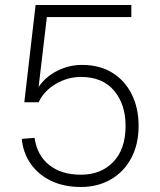

<svg xmlns="http://www.w3.org/2000/svg" viewBox="-20 -730 640 766"><path d="M303 16Q235 16 184 -8.5Q133 -33 102.5 -76.5Q72 -120 67 -176L118 -180Q128 -110 176.5 -71.5Q225 -33 303 -33Q383 -33 432 -84Q481 -135 481 -228Q481 -314 435 -368.5Q389 -423 303 -423Q250 -423 203 -395.5Q156 -368 134 -322H77L122 -710H504V-662H167L134 -383Q162 -424 208.5 -447.5Q255 -471 307 -471Q378 -471 428.5 -439.5Q479 -408 506 -353Q533 -298 533 -228Q533 -154 503.5 -99Q474 -44 422 -14Q370 16 303 16Z"/></svg>

Font: Geist Mono UltraLight
Style: Regular
Weight: 200
Monospace: yes
Designer: Basement.studio, Andrés Briganti, Mateo Zaragoza
Foundry: Basement.studio, Vercel, Andrés Briganti, Guido Ferreyra, Mateo Zaragoza
Version: Version 1.400; ttfautohint (v1.8.4.7-5d5b)